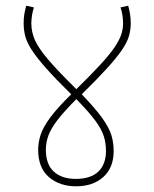

<svg xmlns="http://www.w3.org/2000/svg" viewBox="-20 -652 540 674"><path d="M379 -122Q379 -63 342.5 -30.5Q306 2 247 2Q189 2 151.5 -30.5Q114 -63 114 -126Q114 -152 122.5 -178.5Q131 -205 156 -239Q181 -273 230 -321Q174 -376 140.5 -414Q107 -452 90 -479Q73 -506 68 -527.5Q63 -549 63 -570Q63 -589 65.5 -603Q68 -617 72 -632L99 -626Q95 -614 92.5 -599Q90 -584 90 -570Q90 -540 102.5 -511.5Q115 -483 149 -443Q183 -403 248 -339Q302 -392 334.5 -427.5Q367 -463 383.5 -488Q400 -513 406 -532Q412 -551 412 -570Q412 -600 403 -626L430 -632Q434 -617 436.5 -602.5Q439 -588 439 -570Q439 -547 432.5 -525Q426 -503 408 -476.5Q390 -450 356 -412.5Q322 -375 267 -321Q316 -270 340 -236Q364 -202 371.5 -176Q379 -150 379 -122ZM141 -126Q141 -75 169 -49.5Q197 -24 246 -24Q298 -24 325 -49.5Q352 -75 352 -122Q352 -149 344.5 -173.5Q337 -198 314.5 -228.5Q292 -259 248 -304Q206 -262 182.5 -231.5Q159 -201 150 -176.5Q141 -152 141 -126Z"/></svg>

Font: Noto Sans SemiCondensed Thin
Style: Regular
Weight: 100
Width: 4
Designer: Monotype Design Team
Foundry: Monotype Imaging Inc.
Version: Version 2.013; ttfautohint (v1.8.4.7-5d5b)